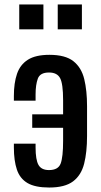

<svg xmlns="http://www.w3.org/2000/svg" viewBox="-20 -830 452 858"><path d="M200 8Q137 8 103 -12Q69 -32 55.5 -72Q42 -112 42 -171V-188H139V-171Q139 -116 152 -93Q165 -70 199 -70Q240 -70 251 -99Q262 -128 262 -200V-259H124V-319H262V-382Q262 -456 248.5 -481Q235 -506 199 -506Q159 -506 149 -478.5Q139 -451 139 -408V-380H42V-401Q42 -459 56 -500Q70 -541 104.5 -563Q139 -585 201 -585Q272 -585 308 -556.5Q344 -528 356.5 -476.5Q369 -425 369 -355V-222Q369 -150 356 -98.5Q343 -47 306.5 -19.5Q270 8 200 8ZM238 -699V-810H346V-699ZM66 -699V-810H174V-699Z"/></svg>

Font: Oswald
Style: Regular
Weight: 400
Designer: Vernon Adams
Foundry: Vernon Adams
Version: Version 4.103; ttfautohint (v1.8.3)